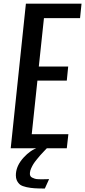

<svg xmlns="http://www.w3.org/2000/svg" viewBox="-20 -830 477 1075"><path d="M231 225.6Q196.3 225.6 173.8 224.1Q151.4 222.7 128.4 217.8Q105.5 212.9 92.8 204.1Q80.6 194.3 73.7 178.7Q68.8 167 68.8 151.9Q68.8 146.5 69.3 140.1Q73.7 94.2 112.3 52Q150.9 9.8 192.9 -3.4H245.6Q243.7 -1 227.5 15.6Q211.4 32.2 205.6 39.1Q199.7 45.9 186.5 62Q173.3 78.1 167 88.4Q160.6 98.6 154.5 112.3Q148.4 126 147.5 137.7Q146.5 147 149.4 153.8Q152.3 160.6 159.7 164.3Q167 168 174.6 170.4Q182.1 172.9 194.1 173.3Q206.1 173.8 214.6 173.8Q223.1 173.8 236.1 173.3Q249 172.9 254.9 172.9ZM40 0 125 -809.6H436.5L428.2 -728.5H226.1L197.3 -457.5H361.8L354 -378.9H189.5L157.7 -78.6H362.8L354 0Z"/></svg>

Font: Oswald
Style: Regular
Weight: 400
Designer: Vernon Adams
Foundry: Vernon Adams
Version: 3.0; ttfautohint (v0.94.23-7a4d-dirty) -l 8 -r 50 -G 200 -x 